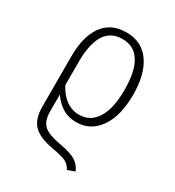

<svg xmlns="http://www.w3.org/2000/svg" viewBox="-177 -638 865 947"><g transform="rotate(30 255.5 -164.5)"><path d="M390 188 349 203Q336 178 314.5 167Q293 156 236 146Q156 132 122 97.5Q88 63 88 -8V-296Q88 -407 133 -469.5Q178 -532 265 -532Q353 -532 400 -465.5Q447 -399 447 -281Q447 -161 399 -92.5Q351 -24 269 -24Q225 -24 191 -45Q157 -66 133 -103V-7Q133 31 145 53.5Q157 76 184 88.5Q211 101 261 110Q322 121 350 139Q378 157 390 188ZM133 -290V-156Q156 -111 189.5 -87Q223 -63 264 -63Q327 -63 362.5 -118.5Q398 -174 398 -281Q398 -386 364.5 -440Q331 -494 265 -494Q198 -494 165.5 -442Q133 -390 133 -290Z"/></g></svg>

Font: Fira Sans Condensed ExtraLight
Style: Regular
Weight: 275
Width: 3
Designer: Carrois Corporate & Edenspiekermann AG
Foundry: Carrois Corporate GbR & Edenspiekermann AG
Version: Version 4.203